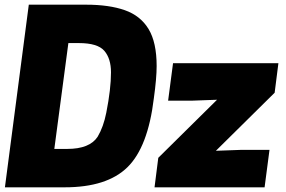

<svg xmlns="http://www.w3.org/2000/svg" viewBox="-20 -800 1220 820"><path d="M256 0H1L103 -780H348Q446 -780 513 -756.5Q580 -733 614.5 -676Q649 -619 649 -518Q649 -466 637 -380Q612 -172 524.5 -86Q437 0 256 0ZM267 -164Q363 -164 397 -216Q422 -258 434 -319Q454 -420 454 -491Q454 -550 425.5 -583Q397 -616 317 -616H272L212 -164ZM1110 0H640L656 -126L907 -374L798 -370H698L719 -530H1169L1153 -404L902 -156L1011 -160H1131Z"/></svg>

Font: Tanohe Sans ExtraBold
Style: Italic
Weight: 800
Designer: Village Type and Design LLC & Cristiano Sobral
Foundry: Cooper Hewitt Smithsonian Design Museum
Version: Version 1.00;September 29, 2021;FontCreator 13.0.0.2655 64-b